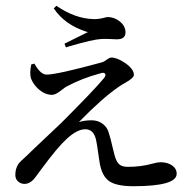

<svg xmlns="http://www.w3.org/2000/svg" viewBox="-20 -609 631 664"><path d="M441 35Q382 35 357 17Q333 0 325 -44Q323 -57 319 -84Q315 -113 312 -126Q304 -162 275 -162Q247 -162 211 -129Q179 -100 123 -24Q111 -8 106 -1Q87 27 65 27Q52 27 42.5 18.5Q33 10 33 -4Q33 -25 43 -41Q50 -51 71 -69Q87 -85 137 -132Q177 -170 193 -185Q305 -297 338 -337Q348 -348 343.5 -354Q339 -360 326 -355Q262 -338 207 -308Q201 -304 191 -296Q172 -281 160 -281Q136 -281 114 -300Q95 -317 87 -338Q82 -356 88 -386L99 -389Q120 -351 141 -351Q177 -351 331 -393Q339 -395 349 -402.5Q359 -410 365 -410Q385 -410 413 -391Q443 -370 443 -350Q443 -339 412 -322Q398 -314 391 -309Q335 -271 253 -187Q273 -193 297 -193Q319 -193 335.5 -180.5Q352 -168 357 -147Q362 -132 370 -97Q374 -80 376 -73Q382 -50 392 -41Q402 -32 422 -32Q468 -32 507 -43Q525 -48 535 -48Q559 -48 575 -37Q591 -26 591 -8Q591 35 441 35ZM208 -445 203 -458Q262 -487 284 -498Q283 -498 280 -499Q204 -523 166 -580L175 -589Q239 -545 302 -543Q318 -542 338 -547Q348 -550 353 -550Q375 -550 394 -535Q414 -519 414 -497Q414 -473 384 -473Q376 -473 361 -474Q340 -475 329 -474Q303 -473 220 -449Q212 -446 208 -445Z"/></svg>

Font: GenRyuMin TW M
Style: Regular
Weight: 500
Version: Version 1.501;PS 1;hotconv 16.6.51;makeotf.lib2.5.65220